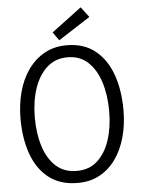

<svg xmlns="http://www.w3.org/2000/svg" viewBox="-64 -1037 805 1098"><g transform="rotate(-5 338.5 -488.5)"><path d="M338 11Q237 11 171.5 -40.5Q106 -92 74.5 -181Q43 -270 43 -382Q43 -465 62.5 -537Q82 -609 120.5 -663Q159 -717 214.5 -748Q270 -779 342 -779Q441 -779 506 -726.5Q571 -674 602.5 -584.5Q634 -495 634 -382Q634 -299 614.5 -228Q595 -157 557.5 -103.5Q520 -50 465 -19.5Q410 11 338 11ZM338 -58Q410 -58 457 -101Q504 -144 528 -217.5Q552 -291 552 -382Q552 -475 528.5 -549Q505 -623 458.5 -666.5Q412 -710 341 -710Q270 -710 222 -666Q174 -622 149.5 -548Q125 -474 125 -382Q125 -290 148.5 -216.5Q172 -143 219 -100.5Q266 -58 338 -58ZM303 -811 269 -859 441 -988 486 -929Z"/></g></svg>

Font: Yaldevi ExtraLight
Style: Regular
Weight: 400
Version: Version 1.100